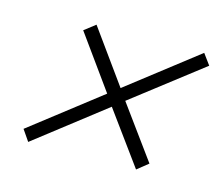

<svg xmlns="http://www.w3.org/2000/svg" viewBox="-59 -522 547 473"><g transform="rotate(15 214.5 -286.0)"><path d="M46.8 -123.4 27.4 -151.6 204 -288.7 106.5 -424.2 134.7 -446 232.3 -310.5 408.9 -447.6 429 -420.2 251.6 -283.1 349.2 -149.2 321 -126.6 223.4 -260.5Z"/></g></svg>

Font: Playfair 12pt Light
Style: Italic
Weight: 300
Italic angle: -15.6°
Designer: Claus Eggers Sørensen
Foundry: Claus Eggers Sørensen
Version: Version 2.000;gftools[0.9.28]